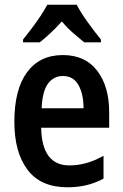

<svg xmlns="http://www.w3.org/2000/svg" viewBox="-20 -786 521 816"><path d="M247 -552Q342 -552 393 -485.5Q444 -419 444 -309V-243H155Q158 -83 275 -83Q348 -83 420 -124V-27Q353 10 267 10Q153 10 97 -64.5Q41 -139 41 -268Q41 -406 95 -479Q149 -552 247 -552ZM247 -463Q208 -463 184 -430.5Q160 -398 157 -326H335Q335 -386 313.5 -424.5Q292 -463 247 -463ZM306 -766Q323 -733 352.5 -692Q382 -651 409 -618V-606H338Q317 -623 291 -645.5Q265 -668 243 -695Q219 -668 193.5 -644.5Q168 -621 149 -606H78V-618Q95 -639 115 -665.5Q135 -692 152.5 -718.5Q170 -745 181 -766Z"/></svg>

Font: Noto Sans Gujarati Condensed SemiBold
Style: Regular
Weight: 600
Width: 3
Designer: Jelle Bosma - Monotype Design Team, Universal Thirst
Foundry: Monotype Imaging Inc.
Version: Version 2.106; ttfautohint (v1.8.4.7-5d5b)